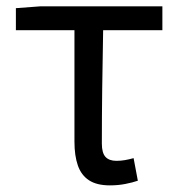

<svg xmlns="http://www.w3.org/2000/svg" viewBox="-20 -563 554 597"><path d="M321.8 13.4Q280.9 13.4 256.8 -2.4Q232.7 -18.1 222.1 -48.5Q211.5 -78.8 211.5 -122.3V-469H29.4V-537.6L106.5 -543.4H484.9V-469H300.7Q298.9 -377.1 297.8 -287.7Q296.7 -198.3 296.7 -116.3Q296.7 -87.6 308 -75.2Q319.3 -62.9 342 -62.9Q355.5 -62.9 368.7 -65.2Q381.9 -67.5 395.4 -71.3L408.6 -1.1Q392.8 4.4 370.1 8.9Q347.4 13.4 321.8 13.4Z"/></svg>

Font: Noto Sans HK Thin
Style: Regular
Weight: 100
Designer: Ryoko NISHIZUKA 西塚涼子 (kana, bopomofo & ideographs); Paul D. Hunt (Latin, Greek & Cyrillic); Sandoll Communications 산돌커뮤니
Foundry: Adobe
Version: Version 2.004-H2;hotconv 1.0.118;makeotfexe 2.5.65603